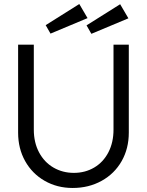

<svg xmlns="http://www.w3.org/2000/svg" viewBox="-20 -922 730 954"><path d="M70 -263V-700H148V-278Q148 -214 174 -165Q200 -116 245.5 -89.5Q291 -63 347 -63Q403 -63 448 -89.5Q493 -116 518.5 -165Q544 -214 544 -278V-700H620V-263Q620 -184 584.5 -121.5Q549 -59 485 -23.5Q421 12 341 12Q264 12 202 -23.5Q140 -59 105 -121.5Q70 -184 70 -263ZM207 -797 374 -902 415 -832 231 -755ZM410 -796 577 -901 618 -831 434 -754Z"/></svg>

Font: Lexend HM
Style: Regular
Weight: 400
Designer: Bonnie Shaver-Troup, Thomas Jockin, Octavio Pardo
Foundry: Lexend
Version: Version 1.091